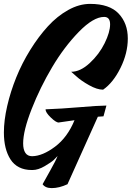

<svg xmlns="http://www.w3.org/2000/svg" viewBox="-20 -809 677 987"><path d="M443 -789Q543 -789 590 -739Q637 -689 637 -611Q637 -536 599.5 -460Q562 -384 510 -348Q479 -348 438 -371Q397 -394 372 -417L346 -440Q393 -440 441.5 -485Q490 -530 518 -587Q546 -644 546 -684Q546 -721 517 -722Q516 -722 515 -722Q460 -722 385 -645Q310 -568 248 -463.5Q186 -359 142.5 -248Q99 -137 99 -72Q99 -40 110.5 -23Q122 -6 145 -6Q146 -6 146 -6Q199 -7 263 -55Q327 -103 363 -191Q322 -185 286 -180Q284 -179 282 -179Q268 -179 241 -205Q214 -231 214 -247Q296 -250 390.5 -258Q485 -266 519 -266Q523 -266 527 -266L512 -211Q512 -211 483 -209L327 138Q284 158 246 158Q213 158 199 138Q208 121 238 68Q268 15 276 -7Q269 1 256.5 13Q244 25 210 45Q176 65 147 65Q145 65 143 65Q106 65 78.5 51Q51 37 34 10.5Q17 -16 8.5 -50.5Q0 -85 0 -128Q0 -190 17 -264Q34 -338 63.5 -411Q93 -484 135.5 -552.5Q178 -621 226 -673.5Q274 -726 330.5 -757.5Q387 -789 443 -789Z"/></svg>

Font: Vervelle
Style: Script
Weight: 400
Monospace: yes
Designer: Nur Solikh
Foundry: Astageni Type
Version: Version 1.0